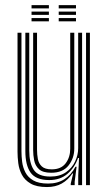

<svg xmlns="http://www.w3.org/2000/svg" viewBox="-20 -729 427 756"><path d="M165 7.5Q124.2 7.5 100.8 -6.1Q77.2 -19.8 66.1 -41.1Q55 -62.5 52 -86.4Q49 -110.2 49 -130.8V-600H64.5V-133.2Q64.5 -113.8 67.2 -91.8Q70 -69.8 80 -50.2Q90 -30.8 111.2 -18.5Q132.5 -6.2 169.5 -6.2Q206.8 -6.2 233.5 -23.4Q260.2 -40.5 277.2 -72.5H281.5L274 -13.2V0H258.5V-5.8L268 -46H265Q247.8 -20.2 223.2 -6.4Q198.8 7.5 165 7.5ZM318.8 0V-600H334V0ZM181.8 -48.8Q148.5 -48.8 133.5 -62.8Q118.5 -76.8 114.5 -97.6Q110.5 -118.5 110.5 -138.5V-600H125.8V-139.5Q125.8 -120.5 129.1 -102.8Q132.5 -85 144.8 -73.6Q157 -62.2 183.8 -62.2Q220.5 -62.2 238.5 -86Q256.5 -109.8 256.5 -142.8V-600H272.5V-144Q272.5 -106.2 249.9 -77.5Q227.2 -48.8 181.8 -48.8ZM173.2 -20Q121.5 -20.2 100.6 -49.2Q79.8 -78.2 79.8 -134.2V-600H95.2V-136Q95.2 -87.8 112.6 -60.8Q130 -33.8 178.5 -33.8Q215 -33.8 239.4 -50.6Q263.8 -67.5 275.8 -93.2Q287.8 -119 287.8 -145.2V-600H303.2V0H288V-37.2L291.2 -107H287.2Q274.2 -69.2 245.6 -44.5Q217 -19.8 173.2 -20ZM211.2 -696V-708.8H279.2V-696ZM104.2 -696V-708.8H172.5V-696ZM104.2 -670.5V-683.2H172.5V-670.5ZM211.2 -670.5V-683.2H279.2V-670.5ZM104.2 -645V-657.8H172.5V-645ZM211.2 -645V-657.8H279.2V-645Z"/></svg>

Font: Big Shoulders Inline Display Medium
Style: Regular
Weight: 500
Designer: Patric King
Foundry: XO Type Co
Version: Version 1.000